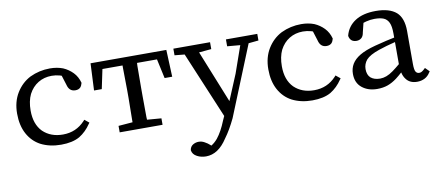

<svg xmlns="http://www.w3.org/2000/svg" viewBox="-70 -800 3097 1345"><g transform="rotate(-10 1478.5 -127.5)"><path d="M538 -104 532 -96Q498 -45 449 -15Q398 14 317 14Q236 14 173 -18Q115 -49 82.5 -109Q50 -169 50 -253.5Q50 -338 88 -400Q126 -462 188 -494Q255 -526 331 -526Q381 -526 423 -510Q462 -493 491 -463Q520 -433 532 -388Q527 -368 517 -357Q504 -344 481 -344Q437 -344 425 -394L404 -461Q400 -463 392 -465Q363 -473 334 -473Q280 -473 237.5 -447Q195 -421 170 -373Q147 -325 147 -258Q147 -161 200 -107Q255 -54 342 -54Q436 -54 499 -122L506 -130Z M838 -227V-282Q838 -359 836 -437V-458H693L664 -320H609L618 -512H1157L1165 -320H1120H1111L1081 -458H939Q938 -448 938 -437L937 -282V-227L938 -73Q938 -63 939 -54L1040 -46V0H735V-46L836 -54V-73Q838 -151 838 -227Z M1302 271Q1267 271 1239 256Q1208 240 1204 210V209Q1208 184 1227 172.5Q1246 161 1268 161Q1290 161 1309 172Q1330 183 1346 198L1351 203Q1375 189 1397 163Q1433 118 1462 45L1476 14L1278 -458L1207 -465V-475V-512H1468V-473V-463L1380 -455L1530 -82L1606 -264L1673 -455L1581 -463V-512H1804V-465L1733 -458L1531 40Q1493 119 1455 170Q1422 221 1384 246Q1346 271 1302 271Z M2325 -104 2319 -96Q2285 -45 2236 -15Q2185 14 2104 14Q2023 14 1960 -18Q1902 -49 1869.5 -109Q1837 -169 1837 -253.5Q1837 -338 1875 -400Q1913 -462 1975 -494Q2042 -526 2118 -526Q2168 -526 2210 -510Q2249 -493 2278 -463Q2307 -433 2319 -388Q2314 -368 2304 -357Q2291 -344 2268 -344Q2224 -344 2212 -394L2191 -461Q2187 -463 2179 -465Q2150 -473 2121 -473Q2067 -473 2024.5 -447Q1982 -421 1957 -373Q1934 -325 1934 -258Q1934 -161 1987 -107Q2042 -54 2129 -54Q2223 -54 2286 -122L2293 -130Z M2532 -202Q2508 -173 2508 -137Q2508 -96 2531 -75Q2556 -54 2598 -54Q2620 -54 2643 -62.5Q2666 -71 2691.5 -89.5Q2717 -108 2744 -131V-288Q2679 -272 2626 -254Q2558 -231 2532 -202ZM2565 14Q2501 14 2458 -20.5Q2415 -55 2415 -119Q2415 -158 2433.5 -189Q2452 -220 2492 -244Q2532 -268 2603 -287Q2649 -299 2685.5 -307.5Q2722 -316 2744 -320V-349Q2744 -401 2731.5 -427Q2719 -453 2695 -463Q2671 -473 2630 -473Q2601 -473 2570 -465Q2560 -462 2550 -459L2534 -394Q2530 -367 2515.5 -355Q2501 -343 2481 -343Q2438 -343 2429 -385V-387V-390Q2446 -454 2502 -490Q2558 -526 2649 -526Q2745 -526 2794 -484Q2841 -442 2841 -350V-117Q2841 -72 2850 -59Q2859 -46 2874 -46Q2884 -46 2892 -50.5Q2900 -55 2911 -65L2919 -73L2948 -44L2943 -37Q2927 -11 2903 1Q2879 13 2850 13Q2798 13 2772 -22Q2756 -42 2750 -71Q2727 -50 2706 -34Q2674 -10 2641 2Q2608 14 2565 14Z"/></g></svg>

Font: Early Summer Mincho Screen
Style: Regular
Weight: 400
Designer: GuiWonder
Version: Version 1.002